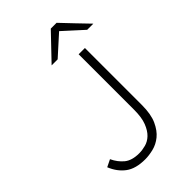

<svg xmlns="http://www.w3.org/2000/svg" viewBox="-274 -1018 1126 1126"><g transform="rotate(-45 289.0 -455.0)"><path d="M231 12Q153 12 108.5 -21Q64 -54 40 -113Q51 -118 62.5 -124Q74 -130 85 -135Q105 -92 138 -65Q171 -38 231 -38Q256 -38 284.5 -45.5Q313 -53 336 -75Q359 -97 374.5 -136.5Q390 -176 390 -240V-700H442V-228Q442 -151 420.5 -104Q399 -57 367.5 -31.5Q336 -6 299 3Q262 12 231 12ZM232 -766Q269 -805 306.5 -844Q344 -883 381 -922H429Q466 -883 503 -844Q540 -805 578 -766H527Q497 -794 466 -821.5Q435 -849 405 -877L282 -766Z"/></g></svg>

Font: Transpass ExtraLight
Style: Regular
Weight: 200
Designer: Delve Withrington
Foundry: Delve Fonts
Version: Version 1.001;December 18, 2019;FontCreator 12.0.0.2547 64-b